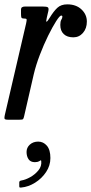

<svg xmlns="http://www.w3.org/2000/svg" viewBox="-29 -550 419 882"><path d="M86 -520H167.5Q185 -520 190.5 -516.5Q196 -513 193 -499L186 -469Q181 -448 185.5 -450.5Q190 -453 199 -468Q217.5 -498.5 234.5 -514.2Q251.5 -530 280 -530Q320.5 -530 345.2 -506.8Q370 -483.5 370 -451Q370 -419.5 352.2 -399Q334.5 -378.5 308 -378.5Q279.5 -378.5 263.8 -393.5Q248 -408.5 248 -435.5Q248 -452 252.8 -459.5Q257.5 -467 257.5 -473.5Q257.5 -478.5 252 -478.5Q245.5 -478.5 229 -452.8Q212.5 -427 192.2 -386Q172 -345 154 -298Q136 -251 126 -208.5L82 -17Q79.5 -5.5 76.8 -2.8Q74 0 59.5 0H8.5Q-7 0 -8.2 -5Q-9.5 -10 -7 -21L91 -442.5Q94.5 -458 93.2 -461.5Q92 -465 80.5 -465H79.5Q71.5 -465 69.5 -469.2Q67.5 -473.5 67.5 -486V-506.5Q67.5 -520 86 -520ZM93 148Q93 128 108.2 114.2Q123.5 100.5 146.5 100.5Q170 100.5 186.2 119.2Q202.5 138 202.5 176Q202.5 210.5 182.8 240.2Q163 270 132.2 289.2Q101.5 308.5 68.5 311.5Q64 312 61.8 311.2Q59.5 310.5 59.5 305.5V288Q59.5 280.5 69.5 279Q88 276 110 263.8Q132 251.5 147.5 232.5Q163 213.5 160.5 190.5Q160 185.5 157.8 186.5Q155.5 187.5 152 190Q143.5 195 131.5 195Q111.5 195 102.2 181.5Q93 168 93 148Z"/></svg>

Font: Besley* Condensed
Style: Italic
Weight: 400
Width: 3
Italic angle: -13°
Designer: Owen Earl
Foundry: indestructible type*
Version: Version 3.000; ttfautohint (v1.8.3)